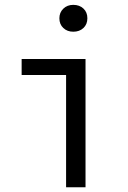

<svg xmlns="http://www.w3.org/2000/svg" viewBox="-20 -790 540 810"><path d="M258.8 0V-473.6H71.3V-541H340.8V0ZM289.1 -656.2Q263.7 -656.2 247.1 -671.9Q230.5 -687.5 230.5 -712.9Q230.5 -737.3 247.1 -753.4Q263.7 -769.5 289.1 -769.5Q315.4 -769.5 332 -753.9Q348.6 -738.3 348.6 -712.9Q348.6 -687.5 332 -671.9Q315.4 -656.2 289.1 -656.2Z"/></svg>

Font: GenEi Gothic M SemiLight
Style: Regular
Weight: 350
Designer: o_tamon (Modified); [Source Han Sans]
Ryoko NISHIZUKA  (kana & ideographs); Paul D. Hunt (Latin, Greek & Cyrillic); Wenl
Version: Version 1.1a;Original Version 1.004